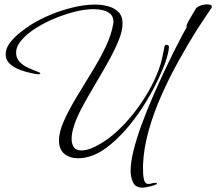

<svg xmlns="http://www.w3.org/2000/svg" viewBox="-20 -652 993 882"><path d="M636 210Q602 210 591 185.5Q580 161 580 133Q580 92 594 37Q608 -18 630.5 -79.5Q653 -141 679.5 -202Q706 -263 731 -316.5Q756 -370 775 -408Q790 -437 805.5 -467.5Q821 -498 837 -526V-533Q837 -539 846.5 -556Q856 -573 867 -591Q878 -609 882 -616Q892 -624 905.5 -628Q919 -632 931 -632Q935 -632 944 -630.5Q953 -629 953 -621V-618Q935 -591 917 -564.5Q899 -538 882 -511Q842 -447 800 -371.5Q758 -296 722 -215Q686 -134 663 -52.5Q640 29 637 105V119Q637 127 637.5 145Q638 163 643 178Q648 193 661 193Q669 193 677 190.5Q685 188 693 188Q694 188 697.5 188.5Q701 189 701 191Q701 195 687 199.5Q673 204 657 207Q641 210 636 210ZM339 75Q300 75 275.5 54.5Q251 34 251 -6Q251 -47 274 -97.5Q297 -148 331 -205Q365 -262 401 -320Q437 -378 464.5 -435Q492 -492 500 -542Q501 -544 501 -547Q501 -550 501 -552Q501 -576 486.5 -588.5Q472 -601 451 -605.5Q430 -610 411 -610Q369 -610 321 -597.5Q273 -585 227 -565.5Q181 -546 145 -523Q127 -512 106 -494.5Q85 -477 69.5 -455.5Q54 -434 54 -410Q54 -385 69.5 -368.5Q85 -352 107.5 -341.5Q130 -331 149 -324Q151 -323 158 -320.5Q165 -318 165 -314Q165 -312 161.5 -311.5Q158 -311 156 -311Q148 -311 145 -312Q127 -315 103.5 -321Q80 -327 58 -337Q36 -347 21 -363Q6 -379 6 -402Q6 -430 26 -456Q46 -482 73 -503Q100 -524 120 -537Q161 -563 211.5 -584Q262 -605 315.5 -618Q369 -631 417 -631Q445 -631 474 -624Q503 -617 523 -598Q543 -579 543 -544Q543 -509 523.5 -462.5Q504 -416 474.5 -363.5Q445 -311 413 -257.5Q381 -204 355 -155Q329 -106 318 -67Q314 -54 311.5 -41Q309 -28 309 -14Q309 9 319 24Q329 39 354 39Q374 39 395 31Q416 23 433 13Q477 -11 519 -50Q561 -89 597.5 -136Q634 -183 662.5 -233Q691 -283 708 -329Q719 -358 724.5 -383.5Q730 -409 736 -440Q738 -446 745 -446Q756 -446 756 -436Q756 -425 751.5 -406.5Q747 -388 741 -370Q735 -352 730 -341Q711 -293 682 -238.5Q653 -184 616 -131Q579 -78 537 -34Q495 10 451 39Q427 55 397.5 65Q368 75 339 75Z"/></svg>

Font: Bonheur Royale
Style: Regular
Weight: 400
Designer: Robert E. Leuschke
Foundry: Robert E. Leuschke
Version: Version 1.010; ttfautohint (v1.8.3)